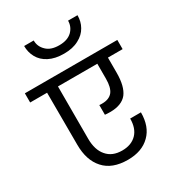

<svg xmlns="http://www.w3.org/2000/svg" viewBox="-256 -1150 1162 1268"><g transform="rotate(-30 325.5 -516.0)"><path d="M360 -427C360 -427 360 -353 360 -353C360 -353 360 -353 360 -353C369 -352 383 -351 400 -351C400 -351 400 -351 400 -351C459 -351 502 -368 528 -401C553 -434 566 -485 566 -554C566 -554 566 -670 566 -670C566 -670 678 -670 678 -670C678 -670 678 -740 678 -740C678 -740 -27 -740 -27 -740C-27 -740 -27 -670 -27 -670C-27 -670 102 -670 102 -670C102 -670 103 -273 103 -273C103 -273 103 -273 103 -273C103 -194 123 -132 164 -87C204 -42 264 -19 344 -19C344 -19 344 -19 344 -19C415 -19 472 -39 513 -80C554 -120 574 -176 574 -248C574 -248 492 -248 492 -248C492 -248 492 -248 492 -248C492 -199 479 -160 453 -133C426 -105 389 -91 342 -91C342 -91 342 -91 342 -91C291 -91 253 -107 226 -139C199 -170 185 -214 185 -271C185 -271 185 -670 185 -670C185 -670 485 -670 485 -670C485 -670 485 -556 485 -556C485 -556 485 -556 485 -556C485 -511 477 -479 461 -458C444 -437 418 -426 381 -426C381 -426 381 -426 381 -426C372 -426 365 -426 360 -427ZM532 -1013C532 -1013 460 -1013 460 -1013C460 -1013 460 -1013 460 -1013C460 -982 449 -956 427 -934C404 -912 372 -901 329 -901C329 -901 329 -901 329 -901C286 -901 254 -912 232 -934C209 -956 198 -982 198 -1013C198 -1013 125 -1013 125 -1013C125 -1013 125 -1013 125 -1013C125 -981 132 -952 147 -925C162 -898 184 -877 215 -861C246 -845 284 -837 329 -837C329 -837 329 -837 329 -837C374 -837 411 -845 442 -862C473 -878 495 -899 510 -926C525 -952 532 -981 532 -1013Z"/></g></svg>

Font: Girnar Poppins
Style: Regular
Weight: 500
Designer: Ninad Kale (Devanagari), Jonny Pinhorn (Latin)
Foundry: Indian Type Foundry
Version: ""